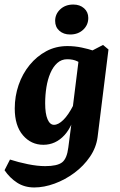

<svg xmlns="http://www.w3.org/2000/svg" viewBox="-37 -633 529 846"><path d="M114 193Q71 193 38.5 172Q6 151 -17 117L7 70Q44 82 86 90.5Q128 99 162 99Q215 99 236.5 82.5Q258 66 264 17L280 -106L281 -139L311 -380L417 -435L441 -415L393 -29Q387 17 359.5 57.5Q332 98 291 128.5Q250 159 203.5 176Q157 193 114 193ZM154 5Q100 5 64 -37Q28 -79 28 -155Q28 -209 45 -258.5Q62 -308 93.5 -346.5Q125 -385 167 -407.5Q209 -430 260 -430Q292 -430 323 -423.5Q354 -417 377 -409L341 -340Q322 -354 303.5 -363Q285 -372 259 -372Q234 -372 215.5 -355.5Q197 -339 185 -311Q173 -283 167.5 -248.5Q162 -214 162 -178Q162 -132 172.5 -107.5Q183 -83 201 -83Q220 -83 242 -104.5Q264 -126 286 -169L301 -162Q286 -80 247 -37.5Q208 5 154 5ZM272 -481Q243 -481 224.5 -497.5Q206 -514 206 -541Q206 -571 228.5 -592Q251 -613 286 -613Q315 -613 333.5 -596.5Q352 -580 352 -554Q352 -523 329.5 -502Q307 -481 272 -481Z"/></svg>

Font: Rasa
Style: Italic
Weight: 400
Italic angle: -7.10001°
Designer: Anna Giedrys (Yrsa+Rasa design), David Brezina (Yrsa art-direction, Rasa art-direction, design)
Foundry: Rosetta Type Foundry
Version: Version 2.004